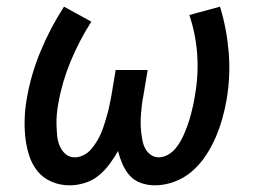

<svg xmlns="http://www.w3.org/2000/svg" viewBox="-20 -548 790 576"><path d="M445 8Q423 8 403 1Q383 -6 369.5 -21Q356 -36 347.5 -55.5Q339 -75 334 -95Q323 -75 308.5 -55.5Q294 -36 275.5 -21Q257 -6 234 1Q211 8 189 8Q160 8 134.5 -3Q109 -14 92.5 -34.5Q76 -55 67.5 -81.5Q59 -108 56 -136Q53 -164 54 -192.5Q55 -221 60 -250Q72 -322 101 -392.5Q130 -463 172 -528L254 -483Q217 -425 191.5 -363Q166 -301 155 -238Q152 -222 150.5 -205.5Q149 -189 149.5 -173Q150 -157 151.5 -141Q153 -125 159 -110.5Q165 -96 176.5 -86Q188 -76 205 -76Q218 -76 231.5 -83Q245 -90 254.5 -101.5Q264 -113 271.5 -125.5Q279 -138 284.5 -151.5Q290 -165 294 -178.5Q298 -192 302 -205.5Q306 -219 308.5 -232.5Q311 -246 314 -260L327 -338H423L410 -260Q407 -246 405.5 -232.5Q404 -219 403 -205.5Q402 -192 402 -178.5Q402 -165 403.5 -152Q405 -139 407.5 -126Q410 -113 416 -102Q422 -91 432.5 -83.5Q443 -76 456 -76Q470 -76 483.5 -83.5Q497 -91 506.5 -102.5Q516 -114 523 -127Q530 -140 535.5 -153.5Q541 -167 545.5 -180.5Q550 -194 553.5 -207.5Q557 -221 560 -235Q563 -249 565 -263Q576 -325 571.5 -386Q567 -447 548 -503L640 -528Q660 -463 666 -392.5Q672 -322 660 -250Q655 -221 647 -192.5Q639 -164 627 -136Q615 -108 597.5 -81.5Q580 -55 556.5 -34.5Q533 -14 503.5 -3Q474 8 445 8Z"/></svg>

Font: Iosevka Custom Medium
Style: Italic
Weight: 500
Italic angle: -9°
Designer: Belleve Invis
Foundry: Belleve Invis
Version: Version 27.0.1